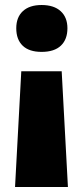

<svg xmlns="http://www.w3.org/2000/svg" viewBox="-20 -583 330 766"><path d="M64.9 -298.8H226.1L251 163.1H40ZM249 -470.2Q249 -425.8 222.9 -400.9Q196.8 -376 146 -376Q96.2 -376 70.6 -400.6Q44.9 -425.3 44.9 -470.2Q44.9 -514.2 71.3 -538.6Q97.7 -563 146 -563Q195.3 -563 222.2 -538.3Q249 -513.7 249 -470.2Z"/></svg>

Font: TypoPRO Open Sans
Style: Regular
Weight: 800
Foundry: Ascender Corporation
Version: Version 1.10